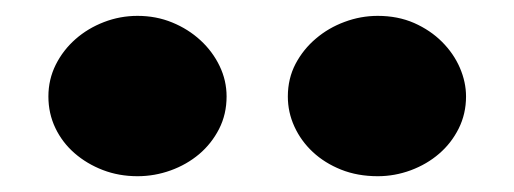

<svg xmlns="http://www.w3.org/2000/svg" viewBox="-20 -770 648 242"><path d="M342.8 -648.4Q342.8 -670.9 352.5 -689.5Q362.3 -708 378.2 -721.4Q394 -734.9 414.3 -742.4Q434.6 -750 456.1 -750Q481.4 -750 502 -741Q522.5 -731.9 537.1 -717.3Q551.8 -702.6 559.6 -684.6Q567.4 -666.5 567.4 -648.4Q567.4 -626.5 558.1 -607.9Q548.8 -589.4 533.4 -576.2Q518.1 -563 497.8 -555.4Q477.5 -547.9 456.1 -547.9Q430.7 -547.9 409.9 -556.2Q389.2 -564.5 374.3 -578.4Q359.4 -592.3 351.1 -610.4Q342.8 -628.4 342.8 -648.4ZM41 -648.4Q41 -669.9 50.3 -688.5Q59.6 -707 75.2 -720.7Q90.8 -734.4 111.1 -742.2Q131.3 -750 153.3 -750Q176.8 -750 197 -741.7Q217.3 -733.4 232.7 -719.2Q248 -705.1 256.8 -686.8Q265.6 -668.5 265.6 -648.4Q265.6 -626 256.1 -607.4Q246.6 -588.9 231 -575.7Q215.3 -562.5 195.1 -555.2Q174.8 -547.9 153.3 -547.9Q129.9 -547.9 109.6 -555.7Q89.4 -563.5 74 -576.9Q58.6 -590.3 49.8 -608.6Q41 -627 41 -648.4Z"/></svg>

Font: Paytone One
Style: Regular
Weight: 400
Designer: vernon adams
Foundry: vernon adams
Version: 1.000